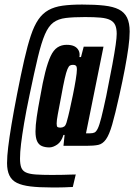

<svg xmlns="http://www.w3.org/2000/svg" viewBox="-20 -716 590 844"><path d="M205 108Q151 108 114 103.5Q77 99 54.5 88Q32 77 21.5 55.5Q11 34 11 1Q11 -28 16 -69.5Q21 -111 30.5 -168Q40 -225 55 -302Q72 -389 86.5 -452.5Q101 -516 115.5 -559.5Q130 -603 148.5 -630Q167 -657 193 -671.5Q219 -686 255 -691Q291 -696 341 -696Q398 -696 438 -691.5Q478 -687 502.5 -674.5Q527 -662 538.5 -638.5Q550 -615 550 -577Q550 -548 544.5 -507.5Q539 -467 529 -414Q519 -361 504 -294Q486 -213 473 -168Q460 -123 445.5 -103Q431 -83 411.5 -79Q392 -75 360 -75H259L264 -123H259Q250 -93 231.5 -80.5Q213 -68 197 -68Q178 -68 164 -74Q150 -80 143 -95.5Q136 -111 136 -138Q136 -164 141.5 -202Q147 -240 157 -292Q168 -356 179 -399Q190 -442 202.5 -469Q215 -496 232.5 -507.5Q250 -519 273 -519Q294 -519 307 -512.5Q320 -506 326 -493.5Q332 -481 329 -465H336L348 -511H435L358 -130H376Q388 -130 395.5 -133.5Q403 -137 410 -151.5Q417 -166 425.5 -199.5Q434 -233 447 -294Q464 -378 474 -432.5Q484 -487 488.5 -519Q493 -551 493 -567Q493 -591 486.5 -605.5Q480 -620 464.5 -628Q449 -636 422 -638.5Q395 -641 354 -641Q303 -641 269.5 -637Q236 -633 214.5 -617Q193 -601 177.5 -565Q162 -529 146.5 -464.5Q131 -400 110 -299Q95 -228 86 -174.5Q77 -121 72.5 -83.5Q68 -46 68 -19Q68 6 73.5 20.5Q79 35 94 42Q109 49 137 51Q165 53 208 53Q238 53 257.5 52.5Q277 52 290 51.5Q303 51 313 51L300 106Q294 106 284.5 106.5Q275 107 263 107.5Q251 108 236.5 108Q222 108 205 108ZM246 -155Q255 -155 262.5 -160Q270 -165 275 -187Q279 -200 286 -231Q293 -262 300.5 -298.5Q308 -335 313 -366Q318 -397 318 -410Q318 -424 313.5 -427.5Q309 -431 301 -431Q293 -431 287.5 -428Q282 -425 276.5 -412Q271 -399 264.5 -370.5Q258 -342 249 -292Q239 -240 234 -213Q229 -186 229 -173Q229 -160 233 -157.5Q237 -155 246 -155Z"/></svg>

Font: Saira UltraCondensed ExtraBold
Style: Italic
Weight: 800
Width: 1
Italic angle: -12°
Designer: Hector Gatti with collaboration of the Omnibus-Type team
Foundry: Omnibus-Type
Version: Version 1.101